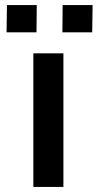

<svg xmlns="http://www.w3.org/2000/svg" viewBox="-20 -740 393 760"><path d="M231 0H112V-529H231ZM228 -720H346.5L345 -612H227ZM7.5 -720H125.5L124.5 -612H6Z"/></svg>

Font: 1883 Sans SemiBold
Style: Regular
Weight: 600
Designer: 1883 Sans project is a fork of Public Sans.
Version: Version 1.009